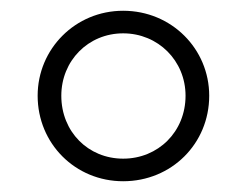

<svg xmlns="http://www.w3.org/2000/svg" viewBox="-20 -725 459 357"><path d="M50 -547C50 -458 120 -388 209 -388C299 -388 369 -458 369 -547C369 -634 299 -705 209 -705C120 -705 50 -634 50 -547ZM94 -547C94 -612 144 -663 209 -663C274 -663 325 -612 325 -547C325 -480 274 -430 209 -430C144 -430 94 -480 94 -547Z"/></svg>

Font: Malon Grotesk
Style: Regular
Weight: 400
Designer: Julieta Ulanovsky
Foundry: Julieta Ulanovsky
Version: Version 7.200